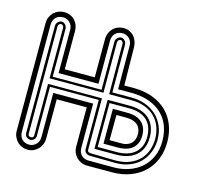

<svg xmlns="http://www.w3.org/2000/svg" viewBox="-84 -637 782 731"><g transform="rotate(15 307.0 -271.0)"><path d="M589.8 -165.8Q589.8 -128.9 577.8 -98.5Q565.7 -68.1 543 -46.3Q520.3 -24.4 488 -12.2Q455.8 0 415.5 0H314.5Q302.7 -0.7 292.7 -5.6Q282.7 -10.5 275.3 -18.3Q267.8 -26.1 263.5 -36.6Q259.3 -47.1 259.3 -59.1V-214.1H141.1V-59.1Q141.1 -47.4 136.8 -36.7Q132.6 -26.1 124.9 -17.9Q117.2 -9.8 106.8 -4.9Q96.4 0 84 0Q71.5 0 60.8 -4.5Q50 -9 42.1 -17.1Q34.2 -25.1 29.5 -35.9Q24.9 -46.6 24.9 -59.1V-482.9Q24.9 -495.6 29.4 -506.5Q33.9 -517.3 41.7 -525.3Q49.6 -533.2 60.4 -537.6Q71.3 -542 84 -542Q96.7 -542 107.2 -537.5Q117.7 -533 125.2 -524.9Q132.8 -516.8 137 -506.1Q141.1 -495.4 141.1 -482.9V-332.3H259.3V-482.9Q259.3 -495.6 263.8 -506.5Q268.3 -517.3 276.1 -525.3Q283.9 -533.2 294.8 -537.6Q305.7 -542 318.4 -542Q331.1 -542 341.3 -537Q351.6 -532 358.9 -523.6Q366.2 -515.1 370.1 -503.9Q374 -492.7 374 -480.2L376 -331.3L415.8 -331.5Q457.5 -330.8 490 -318.2Q522.5 -305.7 544.6 -283.6Q566.7 -261.5 578.2 -231.3Q589.8 -201.2 589.8 -165.8ZM415.3 -19.8Q447.8 -19.5 476.1 -29.1Q504.4 -38.6 525.5 -57Q546.6 -75.4 558.7 -102.3Q570.8 -129.2 570.8 -164.1Q570.8 -195.8 561 -222.3Q551.3 -248.8 531.7 -268.2Q512.2 -287.6 483.2 -299Q454.1 -310.3 415.5 -311.5L356.9 -311.3L356.4 -482.9Q356.4 -491.2 353.6 -498.3Q350.8 -505.4 345.7 -510.6Q340.6 -515.9 333.6 -518.9Q326.7 -522 318.4 -522Q309.8 -522 302.6 -519.2Q295.4 -516.4 290.3 -511.2Q285.2 -506.1 282.2 -498.9Q279.3 -491.7 279.3 -482.9V-312.3H122.1V-482.9Q122.1 -491.2 119.3 -498.3Q116.5 -505.4 111.3 -510.6Q106.2 -515.9 99.2 -518.9Q92.3 -522 84 -522Q75.4 -522 68.2 -519.2Q61 -516.4 55.9 -511.2Q50.8 -506.1 47.9 -498.9Q44.9 -491.7 44.9 -482.9V-59.1Q44.9 -50.3 47.9 -43.1Q50.8 -35.9 55.9 -30.8Q61 -25.6 68.2 -22.8Q75.4 -20 84 -20Q92.3 -20 99.2 -23.2Q106.2 -26.4 111.3 -31.7Q116.5 -37.1 119.3 -44.2Q122.1 -51.3 122.1 -59.1V-234.1H279.3V-59.1Q279.3 -50.3 282.2 -43.1Q285.2 -35.9 290.3 -30.8Q295.4 -25.6 302.6 -22.8Q309.8 -20 318.4 -20Q318.6 -20 319.5 -20Q320.3 -20 323.2 -20Q326.2 -20 332.2 -20Q338.1 -20 348.8 -20Q359.4 -20 375.6 -19.9Q391.8 -19.8 415.3 -19.8ZM551.8 -163.8Q551.8 -147.9 548.1 -132.4Q544.4 -116.9 537.1 -102.8Q529.8 -88.6 518.6 -76.5Q507.3 -64.5 492.2 -55.8Q477.1 -47.1 457.9 -42.2Q438.7 -37.4 415.5 -37.8L316.7 -39.1Q312.7 -39.3 309.1 -40.9Q305.4 -42.5 302.6 -45Q299.8 -47.6 298.1 -51.1Q296.4 -54.7 296.4 -59.1V-253.2H104V-59.1Q104 -54.9 102.2 -51.3Q100.3 -47.6 97.4 -44.9Q94.5 -42.2 90.9 -40.6Q87.4 -39.1 84 -39.1Q79.8 -39.1 75.9 -40.5Q72 -42 68.8 -44.6Q65.7 -47.1 63.8 -50.9Q62 -54.7 62 -59.1V-482.9Q62 -487.1 63.8 -491Q65.7 -494.9 68.8 -498Q72 -501.2 75.9 -503.1Q79.8 -504.9 84 -504.9Q87.6 -504.9 91.3 -502.8Q95 -500.7 97.8 -497.6Q100.6 -494.4 102.3 -490.5Q104 -486.6 104 -482.9V-293.2H296.4V-482.9Q296.4 -487.1 298.2 -491Q300 -494.9 303.2 -498Q306.4 -501.2 310.3 -503.1Q314.2 -504.9 318.4 -504.9Q322 -504.9 325.7 -502.8Q329.3 -500.7 332.2 -497.6Q335 -494.4 336.7 -490.5Q338.4 -486.6 338.4 -482.9L338.9 -294.2H415.5Q444.3 -294.2 469.2 -285Q494.1 -275.9 512.5 -259Q530.8 -242.2 541.3 -218Q551.8 -193.8 551.8 -163.8ZM542.2 -164.6Q542.2 -188.2 534.8 -210Q527.3 -231.7 512 -248.2Q496.6 -264.6 472.7 -274.5Q448.7 -284.4 415.8 -284.4H328.9L328.4 -482.9Q328.4 -486.8 325.3 -491Q322.3 -495.1 318.4 -495.1Q313 -495.1 309.7 -491.3Q306.4 -487.5 306.4 -482.9V-284.2H94V-482.9Q94 -486.8 90.9 -491Q87.9 -495.1 84 -495.1Q78.6 -495.1 75.3 -491.3Q72 -487.5 72 -482.9V-59.1Q72 -53.7 75.7 -51.4Q79.3 -49.1 84 -49.1Q89.4 -49.1 91.7 -52.1Q94 -55.2 94 -59.1V-262.2H306.4V-59.1Q306.4 -54.2 309.4 -51.9Q312.5 -49.6 316.7 -49.1L415.5 -46.9Q449.2 -46.9 473.3 -56.9Q497.3 -66.9 512.6 -83.4Q527.8 -99.9 535 -121Q542.2 -142.1 542.2 -164.6ZM328.9 -262.2 415.8 -262.5Q440.2 -262.5 459.7 -256.2Q479.2 -250 492.8 -237.7Q506.3 -225.3 513.5 -207Q520.8 -188.7 520.8 -164.6Q520.8 -140.4 512.7 -122.4Q504.6 -104.5 490.5 -92.7Q476.3 -80.8 456.9 -75Q437.5 -69.1 415 -69.1H328.6ZM338.6 -79.1H414.8Q436 -79.1 453.7 -84.5Q471.4 -89.8 484.1 -100.6Q496.8 -111.3 503.9 -127.3Q511 -143.3 511 -164.6Q511 -183.1 505.7 -199.2Q500.5 -215.3 489 -227.2Q477.5 -239 459.5 -245.7Q441.4 -252.4 415.8 -252.4L338.9 -252.2ZM415.5 -234.1Q432.9 -234.1 446.9 -229.7Q460.9 -225.3 470.8 -216.7Q480.7 -208 486.1 -194.9Q491.5 -181.9 491.5 -164.6Q491.5 -147.2 485.7 -134.5Q480 -121.8 469.8 -113.4Q459.7 -105 445.8 -101Q431.9 -96.9 415.5 -96.9H356.7L356.9 -234.4ZM375.7 -116 415.3 -115.7Q431.4 -115 442.5 -118.5Q453.6 -122.1 460.6 -128.8Q467.5 -135.5 470.7 -144.7Q473.9 -153.8 473.9 -164.6Q473.9 -178 469.5 -187.6Q465.1 -197.3 457.4 -203.4Q449.7 -209.5 439.1 -212.3Q428.5 -215.1 416.3 -215.1L376 -215.3Z"/></g></svg>

Font: TafelwerkOT
Style: Regular
Weight: 400
Designer: Peter Wiegel
Foundry: Peter Wiegel, based on an original design named Oxford by Christine Lord, 1969
Version: Version 1.000